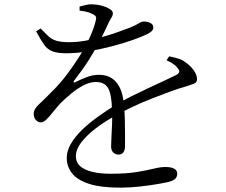

<svg xmlns="http://www.w3.org/2000/svg" viewBox="-20 -810 1040 883"><path d="M534 53Q442 53 388 35Q334 17 310.5 -14Q287 -45 287 -84Q287 -115 305 -147Q323 -179 354.5 -210Q386 -241 427.5 -271Q469 -301 517 -331Q548 -349 585 -367.5Q622 -386 659.5 -403.5Q697 -421 730.5 -436.5Q764 -452 790 -465Q803 -472 804.5 -479.5Q806 -487 795 -499Q788 -509 774.5 -517.5Q761 -526 746 -533L758 -551Q786 -545 803 -539.5Q820 -534 832 -524Q845 -516 857.5 -503Q870 -490 878 -475.5Q886 -461 886 -446Q886 -437 882 -432Q878 -427 867.5 -423.5Q857 -420 837 -413Q804 -404 763 -389Q722 -374 677.5 -356.5Q633 -339 590.5 -319Q548 -299 513 -279Q461 -251 419.5 -219Q378 -187 353.5 -155Q329 -123 329 -91Q329 -63 349 -45.5Q369 -28 405 -19.5Q441 -11 488 -11Q562 -11 609.5 -19Q657 -27 687.5 -34.5Q718 -42 742 -42Q759 -42 771 -38.5Q783 -35 789 -28Q795 -21 795 -11Q795 0 788.5 9.5Q782 19 758 26Q742 30 705 36.5Q668 43 622 48Q576 53 534 53ZM524 -99Q512 -99 501.5 -108Q491 -117 491 -137Q491 -152 492.5 -180Q494 -208 495.5 -242Q497 -276 495 -309Q493 -377 477 -405Q461 -433 420 -433Q393 -433 363 -417Q333 -401 305.5 -378Q278 -355 256 -333Q239 -314 223.5 -294.5Q208 -275 194.5 -261.5Q181 -248 169 -247Q155 -247 145 -258Q135 -269 135 -287Q135 -308 159 -330Q183 -352 217 -387Q254 -423 287 -466.5Q320 -510 348 -555Q376 -600 394.5 -641.5Q413 -683 420 -714Q424 -727 420.5 -734Q417 -741 402 -747Q394 -752 379 -755.5Q364 -759 346 -761V-780Q361 -784 376.5 -787.5Q392 -791 403 -790Q415 -790 431 -787.5Q447 -785 463 -779Q479 -773 489 -765.5Q499 -758 499 -749Q499 -739 493.5 -731Q488 -723 480 -706Q472 -690 460 -664Q448 -638 435 -614Q414 -575 388 -533.5Q362 -492 320 -438Q317 -434 319 -431.5Q321 -429 326 -432Q350 -444 378 -455Q406 -466 436 -466Q486 -466 515 -431.5Q544 -397 549 -333Q553 -304 554 -266Q555 -228 555 -193Q555 -158 555 -138Q555 -120 547.5 -109.5Q540 -99 524 -99ZM285 -565Q244 -565 221 -574Q198 -583 182.5 -605Q167 -627 146 -666L167 -679Q187 -658 202.5 -643.5Q218 -629 239.5 -622.5Q261 -616 298 -616Q332 -616 371 -622.5Q410 -629 448.5 -639.5Q487 -650 520.5 -662Q554 -674 578 -683Q610 -697 620.5 -704Q631 -711 642 -711Q658 -711 671.5 -704.5Q685 -698 685 -684Q685 -674 678 -667Q671 -660 657 -653Q635 -642 593 -627Q551 -612 498 -598Q445 -584 389.5 -574.5Q334 -565 285 -565Z"/></svg>

Font: Noto Serif SC
Style: Regular
Weight: 400
Designer: Ryoko NISHIZUKA 西塚涼子 (kana & ideographs); Frank Grießhammer (Latin, Greek & Cyrillic); Wenlong ZHANG 张文龙 (bopomofo); San
Foundry: Adobe
Version: Version 2.002-H1;hotconv 1.1.0;makeotfexe 2.6.0